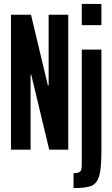

<svg xmlns="http://www.w3.org/2000/svg" viewBox="-20 -763 569 979"><path d="M36 0V-688H138L224 -328H228V-688H328V0H231L139 -383H136V0ZM397 -635V-743H497V-635ZM397 68V-510H497V11Q497 97 485.5 135Q474 173 446 184.5Q418 196 355 196V120Q375 120 384 115Q393 110 395 100Q397 90 397 68Z"/></svg>

Font: Saira Ultra Condensed
Style: Bold
Weight: 700
Width: 1
Designer: Hector Gatti with collaboration of the Omnibus-Type team
Foundry: Omnibus-Type
Version: Version 1.001; ttfautohint (v1.8)